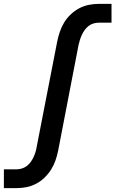

<svg xmlns="http://www.w3.org/2000/svg" viewBox="-34 -760 604 990"><path d="M-14 210V113H52Q65 113 78.5 109Q92 105 104 96Q116 87 124.5 75Q133 63 139 50Q145 37 149 24Q153 11 155 -2L261 -546Q266 -571 274.5 -596Q283 -621 296.5 -643.5Q310 -666 330.5 -685.5Q351 -705 375 -717.5Q399 -730 424.5 -735Q450 -740 475 -740H541V-643H475Q462 -643 448 -639Q434 -635 422.5 -626Q411 -617 402.5 -605Q394 -593 388 -580Q382 -567 378 -554Q374 -541 371 -528L266 16Q261 41 252.5 66Q244 91 230 113.5Q216 136 196 155.5Q176 175 152 187.5Q128 200 102.5 205Q77 210 52 210Z"/></svg>

Font: Lode Term
Style: Bold Italic
Weight: 700
Italic angle: -11°
Monospace: yes
Designer: Belleve Invis
Foundry: Belleve Invis
Version: Version 29.2.0